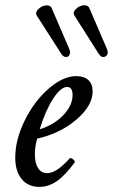

<svg xmlns="http://www.w3.org/2000/svg" viewBox="-20 -711 438 744"><path d="M217.8 -502 123 -649.9Q115.2 -662.1 127.9 -675Q140.6 -688 156.5 -689.9Q172.4 -691.9 179.2 -682.1L249 -520Q253.4 -507.3 249.3 -498.5Q245.1 -489.7 235.1 -490.2Q225.1 -490.7 217.8 -502ZM362.8 -502 269 -649.9Q260.7 -662.1 273.2 -675Q285.6 -688 301.8 -690.2Q317.9 -692.4 325.2 -682.1L395 -520Q402.3 -500.5 388.7 -492.4Q375 -484.4 362.8 -502ZM132.8 13.2Q88.9 13.2 64 -17.1Q39.1 -47.4 39.1 -100.1Q39.1 -169.4 75.7 -243.9Q112.3 -318.4 168.2 -367.2Q224.1 -416 275.9 -416Q306.2 -416 322.5 -400.6Q338.9 -385.3 338.9 -356.9Q338.9 -301.3 276.1 -247.6Q213.4 -193.8 124 -173.8Q115.2 -144.5 115.2 -112.8Q115.2 -78.6 127.7 -59.3Q140.1 -40 163.1 -40Q198.7 -40 250 -97.2Q252.4 -100.1 258.1 -97.2Q263.7 -94.2 267.6 -89.1Q271.5 -84 269 -81.1Q231.9 -30.8 200 -8.8Q168 13.2 132.8 13.2ZM133.8 -210Q188.5 -226.6 224.9 -264.4Q261.2 -302.2 261.2 -342.8Q261.2 -374 240.2 -374Q215.3 -374 185.8 -328.4Q156.2 -282.7 133.8 -210Z"/></svg>

Font: Junicode SmCond Medium
Style: Italic
Weight: 500
Width: 4
Italic angle: -11°
Designer: Peter S. Baker
Version: Version 2.206